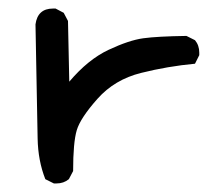

<svg xmlns="http://www.w3.org/2000/svg" viewBox="-20 -437 516 449"><path d="M112 -8H106L86 -18Q69 -61 68 -113Q67 -165 63 -380Q68 -417 104 -417H110L129 -407L139 -388L142 -246Q186 -298 234 -320.5Q282 -343 315 -347.5Q348 -352 416 -353L436 -343Q446 -331 446 -314V-308L436 -288Q372 -282 310 -266.5Q248 -251 208 -206Q168 -161 159.5 -132.5Q151 -104 151 -37L141 -18Q129 -8 112 -8Z"/></svg>

Font: Xiaolai SC
Style: Regular
Weight: 400
Designer: Nozomi Seto 瀬戸のぞみ
Version: Version 3.11;December 4, 2020;FontCreator 13.0.0.2613 64-bit